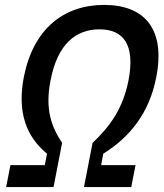

<svg xmlns="http://www.w3.org/2000/svg" viewBox="-20 -762 666 782"><path d="M385 -642.5C481.5 -642.5 531.5 -582 503.5 -435C480.5 -319.5 428.5 -247.5 357 -180L322 0H514.5L532 -89.5H392L400.5 -136C507.5 -202.5 588 -300 616.5 -448C655 -644.5 568 -742 404 -742C240 -742 115.5 -644.5 77 -448C48.5 -300 90.5 -202.5 171.5 -136L162.5 -89.5H22.5L5 0H198L233 -180C188 -247.5 163 -319.5 186 -435C214 -582 288.5 -642.5 385 -642.5Z"/></svg>

Font: Monaspace Neon Medium
Style: Italic
Weight: 500
Italic angle: -11°
Designer: Riley Cran & the Lettermatic Team
Foundry: Lettermatic
Version: Version 1.200 (Monaspace Neon)